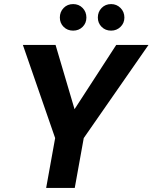

<svg xmlns="http://www.w3.org/2000/svg" viewBox="-20 -920 747 940"><path d="M206 0 250 -244 92 -700H252L351 -365L333 -367L549 -700H707L390 -244L346 0ZM338 -770Q310 -770 291.5 -788.5Q273 -807 273 -834Q273 -862 291.5 -881Q310 -900 338 -900Q366 -900 384.5 -881Q403 -862 403 -834Q403 -807 384.5 -788.5Q366 -770 338 -770ZM524 -770Q496 -770 477.5 -788.5Q459 -807 459 -834Q459 -862 477.5 -881Q496 -900 524 -900Q551 -900 570 -881Q589 -862 589 -834Q589 -807 570 -788.5Q551 -770 524 -770Z"/></svg>

Font: DM Sans 16pt ExtraBold
Style: Italic
Weight: 800
Italic angle: -10°
Version: Version 4.004;gftools[0.9.30]